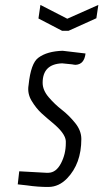

<svg xmlns="http://www.w3.org/2000/svg" viewBox="-20 -752 419 779"><path d="M167 -51Q172 -51 177 -51Q208 -52 227.5 -89.5Q247 -127 247 -171Q247 -176 247 -180Q245 -211 193 -254Q171 -272 149 -292Q127 -312 108.5 -342.5Q90 -373 96 -407Q105 -496 136 -518Q171 -544 234 -546L327 -535Q322 -491 287 -489Q282 -489 272 -491L232 -495Q153 -492 153 -416Q153 -386 178 -357Q202 -329 231 -306.5Q260 -284 285 -253Q310 -222 310 -188Q310 -88 252 -28Q219 6 177.5 6.5Q136 7 88 0Q63 -3 52 -4L58 -57ZM371 -678 258 -627H232L136 -677L144 -732L253 -676L379 -732Z"/></svg>

Font: Economica
Style: Italic
Weight: 400
Designer: Vicente Lamonaca
Foundry: Vicente Lamonaca
Version: Version 1.100